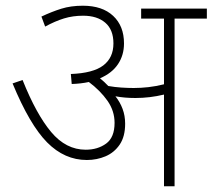

<svg xmlns="http://www.w3.org/2000/svg" viewBox="-20 -652 744 672"><path d="M418 -219Q418 -174 399 -146Q380 -118 349.5 -105Q319 -92 284 -92Q206 -92 145 -153.5Q84 -215 24 -360L59 -372Q107 -252 159 -190Q211 -128 280 -128Q322 -128 351.5 -149.5Q381 -171 381 -222Q381 -264 356 -299.5Q331 -335 291 -365Q263 -359 231 -358L228 -393Q306 -396 341.5 -423Q377 -450 377 -500Q377 -548 348.5 -572.5Q320 -597 271 -597Q235 -597 204 -587.5Q173 -578 138 -559L125 -594Q161 -611 194.5 -621.5Q228 -632 270 -632Q338 -632 376 -596.5Q414 -561 414 -500Q414 -459 393 -427.5Q372 -396 330 -378Q345 -366 359 -351Q382 -347 405 -345.5Q428 -344 448 -344Q473 -344 499.5 -347Q526 -350 554 -357V-587H474V-622H704V-587H591V0H554V-321Q529 -315 504 -312Q479 -309 454 -309Q416 -309 384 -315Q400 -295 409 -271Q418 -247 418 -219Z"/></svg>

Font: Noto Sans ExtraLight
Style: Regular
Weight: 200
Designer: Monotype Design Team
Foundry: Monotype Imaging Inc.
Version: Version 2.007